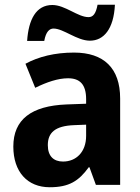

<svg xmlns="http://www.w3.org/2000/svg" viewBox="-20 -777 589 807"><path d="M94 -605H166C173 -644 188 -657 205 -657C247 -657 303 -606 358 -606C416 -606 458 -655 463 -757H390C383 -719 371 -705 352 -705C307 -705 254 -756 200 -756C131 -756 100 -694 94 -605ZM291 -556C211 -556 142 -539 87 -509L128 -408C177 -432 224 -448 266 -448C315 -448 342 -423 342 -360V-341L259 -338C112 -332 36 -275 36 -161C36 -55 95 10 189 10C270 10 311 -16 353 -74H356L383 0H485V-363C485 -491 416 -556 291 -556ZM292 -251 342 -253V-206C342 -138 300 -98 245 -98C206 -98 181 -120 181 -167C181 -219 211 -248 292 -251Z"/></svg>

Font: Noto Sans Lao Looped SemiCondensed
Style: Bold
Weight: 700
Width: 4
Designer: Mark Frömberg, Ben Mitchell
Foundry: The Fontpad Ltd
Version: Version 1.002